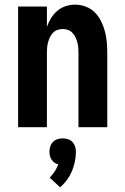

<svg xmlns="http://www.w3.org/2000/svg" viewBox="-20 -548 540 827"><path d="M58 0V-520H182V-432Q189 -452 200 -470Q211 -488 227 -501.5Q243 -515 263 -521.5Q283 -528 304 -528Q327 -528 349.5 -519.5Q372 -511 388.5 -494.5Q405 -478 415.5 -456.5Q426 -435 432 -412.5Q438 -390 440 -366.5Q442 -343 442 -320V0H318V-320Q318 -332 317 -343.5Q316 -355 313 -366Q310 -377 305 -387.5Q300 -398 292 -406.5Q284 -415 273 -419Q262 -423 250 -423Q238 -423 227 -419Q216 -415 208 -406.5Q200 -398 195 -387.5Q190 -377 187 -366Q184 -355 183 -343.5Q182 -332 182 -320V0ZM239 259 194 217Q206 205 215.5 190.5Q225 176 231 160Q222 158 214.5 152.5Q207 147 202 139.5Q197 132 195 123Q193 114 193 105Q193 94 196.5 83Q200 72 208 63.5Q216 55 227.5 51.5Q239 48 250 48Q261 48 272.5 51.5Q284 55 292 63.5Q300 72 303.5 83Q307 94 307 105Q307 127 302.5 148.5Q298 170 289.5 190Q281 210 268 227.5Q255 245 239 259Z"/></svg>

Font: Iosevka Extrabold
Style: Regular
Weight: 800
Monospace: yes
Designer: Belleve Invis
Foundry: Belleve Invis
Version: Version 32.5.0; ttfautohint (v1.8.4)